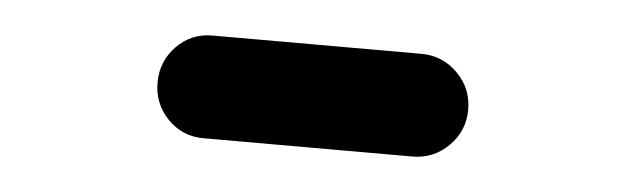

<svg xmlns="http://www.w3.org/2000/svg" viewBox="-25 -837 688 211"><g transform="rotate(5 318.5 -731.5)"><path d="M203.1 -674.8Q179.7 -674.8 163.6 -691.4Q147.5 -708 147.5 -731.4Q147.5 -754.9 163.6 -771.5Q179.7 -788.1 203.1 -788.1H433.6Q457 -788.1 473.6 -771.5Q490.2 -754.9 490.2 -731.4Q490.2 -708 473.6 -691.4Q457 -674.8 433.6 -674.8Z"/></g></svg>

Font: Gen Jyuu Gothic Heavy
Style: Bold
Weight: 900
Designer: [Source Han Sans]
Ryoko NISHIZUKA  (kana & ideographs); Paul D. Hunt (Latin, Greek & Cyrillic); Wenlong ZHANG  (bopomofo
Version: Version 1.002.20150607